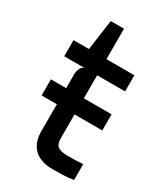

<svg xmlns="http://www.w3.org/2000/svg" viewBox="-179 -782 749 866"><g transform="rotate(30 196.0 -349.0)"><path d="M242 6Q178.5 6 145.2 -26Q112 -58 112 -118.5V-414Q112 -430 118.5 -443.8Q125 -457.5 137.5 -461.5L112 -524V-541L135 -704H204V-135Q204 -103 219 -91.8Q234 -80.5 270.5 -80.5Q297 -80.5 313.5 -81Q330 -81.5 350 -83V-0.5Q322.5 4 295.2 5Q268 6 242 6ZM32.5 -257.5V-341.5H348.5V-257.5ZM32.5 -461.5V-545.5H349.5V-461.5Z"/></g></svg>

Font: Spline Sans
Style: Regular
Weight: 400
Designer: Eben Sorkin, Mirko Velimirovic
Foundry: Sorkin Type
Version: Version 1.001